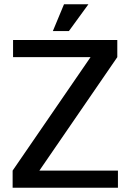

<svg xmlns="http://www.w3.org/2000/svg" viewBox="-20 -877 609 897"><path d="M39 -80 403 -610H41V-690H528V-610L164 -80H531V0H39ZM279 -857H393L302 -732H227Z"/></svg>

Font: Mozilla Headline BETA
Style: Regular
Weight: 400
Designer: Studio DRAMA
Foundry: Studio DRAMA
Version: Version 0.100